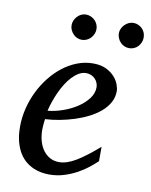

<svg xmlns="http://www.w3.org/2000/svg" viewBox="-81 -756 653 829"><g transform="rotate(10 245.5 -342.0)"><path d="M328.1 -394Q328.1 -403.8 324.2 -413.3Q320.3 -422.9 313.5 -430.2Q306.6 -437.5 296.4 -442.1Q286.1 -446.8 273.9 -446.8Q257.3 -446.8 242.2 -438Q227.1 -429.2 213.1 -414.6Q199.2 -399.9 187.3 -380.9Q175.3 -361.8 165.8 -340.8Q156.2 -319.8 148.9 -298.3Q141.6 -276.9 137.2 -257.8Q168.9 -260.7 202.9 -272.5Q236.8 -284.2 264.6 -302.5Q292.5 -320.8 310.3 -344.2Q328.1 -367.7 328.1 -394ZM417 -393.1Q417 -365.7 404.3 -342.8Q391.6 -319.8 369.9 -301.3Q348.1 -282.7 319.6 -268.3Q291 -253.9 259.5 -243.9Q228 -233.9 195.3 -227.8Q162.6 -221.7 132.8 -220.2Q131.3 -210.4 130.1 -196.8Q128.9 -183.1 128.9 -173.8Q128.9 -146.5 135.5 -123.5Q142.1 -100.6 154.5 -83.7Q167 -66.9 184.6 -57.4Q202.1 -47.9 224.1 -47.9Q257.8 -47.9 298.3 -72.3Q338.9 -96.7 394 -145V-82Q379.9 -68.4 359.4 -52Q338.9 -35.6 312.7 -21.2Q286.6 -6.8 255.9 2.7Q225.1 12.2 190.9 12.2Q175.8 12.2 158 9.3Q140.1 6.3 122.6 -1.2Q105 -8.8 88.6 -22Q72.3 -35.2 59.8 -55.4Q47.4 -75.7 39.8 -103.8Q32.2 -131.8 32.2 -169.9Q32.2 -209.5 41.7 -248.8Q51.3 -288.1 68.6 -324Q85.9 -359.9 110.4 -390.9Q134.8 -421.9 164.1 -444.6Q193.4 -467.3 226.8 -480.2Q260.3 -493.2 295.9 -493.2Q330.6 -493.2 353.8 -481.7Q377 -470.2 391.1 -454.1Q405.3 -438 411.1 -420.9Q417 -403.8 417 -393.1ZM284.2 -641.1Q284.2 -629.9 279.8 -619.6Q275.4 -609.4 267.8 -601.6Q260.3 -593.8 250.2 -589.4Q240.2 -585 229 -585Q218.3 -585 208.5 -589.4Q198.7 -593.8 191.4 -601.6Q184.1 -609.4 179.7 -619.1Q175.3 -628.9 175.3 -640.1Q175.3 -650.9 179.7 -660.9Q184.1 -670.9 191.4 -678.7Q198.7 -686.5 208.5 -691.2Q218.3 -695.8 229 -695.8Q240.2 -695.8 250.2 -691.4Q260.3 -687 267.8 -679.7Q275.4 -672.4 279.8 -662.4Q284.2 -652.3 284.2 -641.1ZM491.2 -641.1Q491.2 -629.9 487.1 -619.6Q482.9 -609.4 475.6 -601.6Q468.3 -593.8 458.3 -589.4Q448.2 -585 437 -585Q425.8 -585 415.8 -589.4Q405.8 -593.8 398.4 -601.6Q391.1 -609.4 386.7 -619.6Q382.3 -629.9 382.3 -641.1Q382.3 -651.4 387 -661.4Q391.6 -671.4 399.2 -679Q406.7 -686.5 416.7 -691.2Q426.8 -695.8 437 -695.8Q448.2 -695.8 458.3 -691.4Q468.3 -687 475.6 -679.7Q482.9 -672.4 487.1 -662.4Q491.2 -652.3 491.2 -641.1Z"/></g></svg>

Font: Charis SIL
Style: Italic
Weight: 400
Italic angle: -11°
Foundry: SIL International
Version: Version 4.112